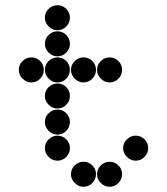

<svg xmlns="http://www.w3.org/2000/svg" viewBox="-20 -718 640 736"><path d="M152 -650Q152 -631 166.5 -616.5Q181 -602 200 -602Q220 -602 234 -616.5Q248 -631 248 -650Q248 -670 234 -684Q220 -698 200 -698Q181 -698 166.5 -684Q152 -670 152 -650ZM152 -550Q152 -531 166.5 -516.5Q181 -502 200 -502Q220 -502 234 -516.5Q248 -531 248 -550Q248 -570 234 -584Q220 -598 200 -598Q181 -598 166.5 -584Q152 -570 152 -550ZM52 -450Q52 -431 66.5 -416.5Q81 -402 100 -402Q120 -402 134 -416.5Q148 -431 148 -450Q148 -470 134 -484Q120 -498 100 -498Q81 -498 66.5 -484Q52 -470 52 -450ZM152 -450Q152 -431 166.5 -416.5Q181 -402 200 -402Q220 -402 234 -416.5Q248 -431 248 -450Q248 -470 234 -484Q220 -498 200 -498Q181 -498 166.5 -484Q152 -470 152 -450ZM252 -450Q252 -431 266.5 -416.5Q281 -402 300 -402Q320 -402 334 -416.5Q348 -431 348 -450Q348 -470 334 -484Q320 -498 300 -498Q281 -498 266.5 -484Q252 -470 252 -450ZM352 -450Q352 -431 366.5 -416.5Q381 -402 400 -402Q420 -402 434 -416.5Q448 -431 448 -450Q448 -470 434 -484Q420 -498 400 -498Q381 -498 366.5 -484Q352 -470 352 -450ZM152 -350Q152 -331 166.5 -316.5Q181 -302 200 -302Q220 -302 234 -316.5Q248 -331 248 -350Q248 -370 234 -384Q220 -398 200 -398Q181 -398 166.5 -384Q152 -370 152 -350ZM152 -250Q152 -231 166.5 -216.5Q181 -202 200 -202Q220 -202 234 -216.5Q248 -231 248 -250Q248 -270 234 -284Q220 -298 200 -298Q181 -298 166.5 -284Q152 -270 152 -250ZM152 -150Q152 -131 166.5 -116.5Q181 -102 200 -102Q220 -102 234 -116.5Q248 -131 248 -150Q248 -170 234 -184Q220 -198 200 -198Q181 -198 166.5 -184Q152 -170 152 -150ZM452 -150Q452 -131 466.5 -116.5Q481 -102 500 -102Q520 -102 534 -116.5Q548 -131 548 -150Q548 -170 534 -184Q520 -198 500 -198Q481 -198 466.5 -184Q452 -170 452 -150ZM252 -50Q252 -31 266.5 -16.5Q281 -2 300 -2Q320 -2 334 -16.5Q348 -31 348 -50Q348 -70 334 -84Q320 -98 300 -98Q281 -98 266.5 -84Q252 -70 252 -50ZM352 -50Q352 -31 366.5 -16.5Q381 -2 400 -2Q420 -2 434 -16.5Q448 -31 448 -50Q448 -70 434 -84Q420 -98 400 -98Q381 -98 366.5 -84Q352 -70 352 -50Z"/></svg>

Font: Matrix Sans Print
Style: Regular
Weight: 400
Designer: Brad Neil
Version: Version 1.100